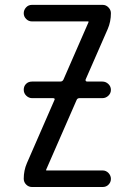

<svg xmlns="http://www.w3.org/2000/svg" viewBox="-20 -750 540 770"><path d="M87.9 -95.7 198.2 -348.6Q202.1 -355.5 193.4 -356.4H108.4Q95.7 -356.4 85.4 -366.2Q75.2 -376 75.2 -390.1Q75.2 -404.3 84.5 -413.6Q93.8 -422.9 108.4 -422.9H221.7Q230.5 -422.9 234.4 -430.7L335 -661.1V-663.1Q335 -664.1 334 -664.1H108.4Q94.7 -664.1 85 -673.8Q75.2 -683.6 75.2 -696.8Q75.2 -710 84.5 -720.2Q93.8 -730.5 108.4 -730.5H391.6Q405.3 -730.5 415 -720.2Q424.8 -710 424.8 -697.3Q424.8 -663.1 412.1 -633.8L323.2 -430.7Q322.3 -427.7 324.2 -425.3Q326.2 -422.9 329.1 -422.9H390.6Q404.3 -422.9 414.6 -413.1Q424.8 -403.3 424.8 -389.6Q424.8 -376 414.6 -366.2Q404.3 -356.4 390.6 -356.4H298.8Q290 -356.4 287.1 -348.6L165 -69.3V-67.4Q165 -66.4 166 -66.4H391.6Q405.3 -66.4 415 -56.2Q424.8 -45.9 424.8 -32.7Q424.8 -19.5 415.5 -9.8Q406.2 0 391.6 0H108.4Q94.7 0 85 -9.8Q75.2 -19.5 75.2 -33.2Q75.2 -66.4 87.9 -95.7Z"/></svg>

Font: Rounded Mgen+ 1mn regular
Style: Regular
Weight: 400
Designer: [Source Han Sans]
Ryoko NISHIZUKA  (kana & ideographs); Paul D. Hunt (Latin, Greek & Cyrillic); Wenlong ZHANG  (bopomofo
Version: Version 1.059.20150602